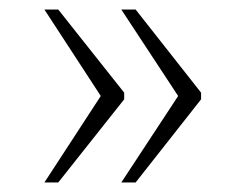

<svg xmlns="http://www.w3.org/2000/svg" viewBox="-20 -471 515 402"><path d="M234 -89H264L401 -263V-277L264 -451H234L353 -270ZM73 -89H102L240 -263V-277L102 -451H73L191 -270Z"/></svg>

Font: Noto Serif Gurmukhi ExtraLight
Style: Regular
Weight: 200
Designer: Vaibhav Singh and the Monotype Design Team
Foundry: Monotype Imaging Inc.
Version: Version 2.004